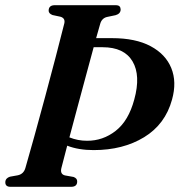

<svg xmlns="http://www.w3.org/2000/svg" viewBox="-29 -720 691 740"><path d="M207.5 -72Q202 -49 221 -44L254.5 -38Q269 -32.5 268.5 -20.5Q268.5 0 245 0H11.5Q-9 0 -8.5 -18Q-8 -33.5 9.5 -39L40 -44.5Q62.5 -49.5 69 -73Q84 -125 104 -197Q124 -269 145.2 -348Q166.5 -427 185.8 -501Q205 -575 219 -630.5Q223 -650 204 -655.5L173.5 -662Q158 -668 158.5 -679.5Q159 -700 182.5 -700H416Q428 -700 432 -695.2Q436 -690.5 436 -683Q435.5 -667 416.5 -661.5L383 -654.5Q363 -649.5 357 -627.5Q350 -603.5 341.5 -573H402.5Q493.5 -573 551.5 -542Q609.5 -511 631.2 -457.5Q653 -404 634 -336Q608 -241 526.5 -191.2Q445 -141.5 332 -141.5Q273.5 -141.5 230 -158.5Q216 -106 207.5 -72ZM306 -177.5Q367.5 -177 417 -215.8Q466.5 -254.5 488.5 -336.5Q514 -429 481.8 -483.5Q449.5 -538 366.5 -538H332Q317.5 -484 301 -423.5Q284.5 -363 268.5 -302.8Q252.5 -242.5 238.5 -190.5Q271 -177.5 306 -177.5Z"/></svg>

Font: Fraunces 144pt Soft SemiBold
Style: Italic
Weight: 600
Italic angle: -16°
Version: Version 1.000;[b76b70a41]